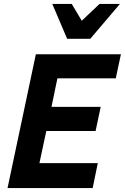

<svg xmlns="http://www.w3.org/2000/svg" viewBox="-20 -950 631 970"><path d="M18.1 0 161.1 -675.8H590.8L564.9 -554.2H270L240.2 -410.2H488.8L462.9 -288.1H213.9L179.2 -126H474.1L448.2 0ZM342.3 -930.2 393.1 -845.2 482.9 -930.2H585.9L436 -753.9H319.3L244.1 -930.2Z"/></svg>

Font: Clear Sans
Style: Bold Italic
Weight: 700
Italic angle: -12°
Foundry: Intel Corporation
Version: Version 1.00